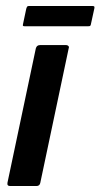

<svg xmlns="http://www.w3.org/2000/svg" viewBox="-20 -623 336 643"><path d="M115 -11Q113 0 102 0H14Q3 0 5 -11L100 -461Q103 -472 114 -472H202Q206 -472 209 -469Q212 -466 210 -461ZM284 -540Q283 -537 281.5 -536Q280 -535 273 -535H64Q58 -535 57 -536.5Q56 -538 57 -542L68 -594Q70 -600 71.5 -601.5Q73 -603 79 -603H288Q294 -603 295.5 -601.5Q297 -600 296 -595Z"/></svg>

Font: Glory Thin SemiBold
Style: Italic
Weight: 600
Italic angle: -12°
Version: Version 1.011